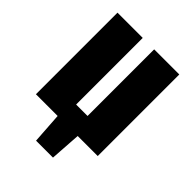

<svg xmlns="http://www.w3.org/2000/svg" viewBox="-212 -688 962 962"><g transform="rotate(45 269.5 -207.0)"><path d="M215 164 204 0H50V-578H229V-106H310V-578H488V0H346L335 164Z"/></g></svg>

Font: Oswald Heavy
Style: Regular
Weight: 400
Designer: Vernon Adams
Foundry: Vernon Adams
Version: Version 4.101